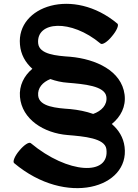

<svg xmlns="http://www.w3.org/2000/svg" viewBox="-20 -627 712 991"><path d="M53 215C322 441 650 343 623 131C617 82 592 43 557 13C603 -24 631 -77 623 -139C607 -262 475 -322 343 -334C271 -339 183 -346 177 -403C166 -517 345 -531 499 -402C508 -394 535 -411 558 -440C582 -468 595 -498 586 -505C358 -696 65 -596 83 -397C87 -346 111 -304 147 -272C104 -236 78 -185 83 -127C93 -11 206 60 329 70C413 77 521 86 529 142C548 283 330 271 139 112C130 104 104 121 80 150C56 178 44 208 53 215ZM343 -64C271 -69 183 -76 177 -133C173 -173 200 -203 240 -219C268 -209 298 -202 329 -200C413 -193 521 -184 529 -128C535 -86 504 -54 461 -39C424 -52 384 -60 343 -64Z"/></svg>

Font: Nupuram Expanded Bold
Style: Regular
Weight: 700
Width: 7
Designer: Santhosh Thottingal (santhosh.thottingal@gmail.com)
Foundry: SMC
Version: Version 1.000